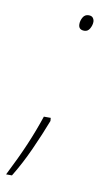

<svg xmlns="http://www.w3.org/2000/svg" viewBox="-124 -572 412 742"><g transform="rotate(10 82.5 -201.5)"><path d="M156 -470Q133 -470 133 -492Q133 -506 140.5 -519Q148 -532 163 -532Q175 -532 180 -525Q185 -518 185 -510Q185 -497 177.5 -483.5Q170 -470 156 -470ZM-45 129Q-8 56 16.5 -1.5Q41 -59 60 -116H87L88 -104Q67 -49 38.5 14Q10 77 -22 129Z"/></g></svg>

Font: Noto Sans Thin
Style: Italic
Weight: 100
Italic angle: -12°
Designer: Monotype Design Team
Foundry: Monotype Imaging Inc.
Version: Version 2.013; ttfautohint (v1.8.4.7-5d5b)